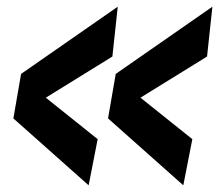

<svg xmlns="http://www.w3.org/2000/svg" viewBox="-20 -559 655 574"><path d="M245 -5 20 -205 43 -338 332 -539 316 -390 117 -267 272 -143ZM528 -5 303 -205 326 -338 615 -539 599 -390 400 -267 555 -143Z"/></svg>

Font: Georama Extended SemiBold
Style: Italic
Weight: 600
Width: 7
Italic angle: -9°
Designer: Jean-Baptiste Levee
Foundry: Production Type
Version: Version 1.000